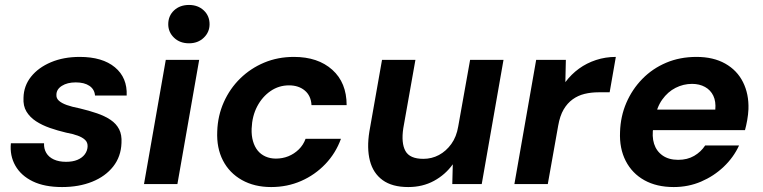

<svg xmlns="http://www.w3.org/2000/svg" viewBox="-20 -744 3083 776"><path d="M231 12Q160 12 112.5 -11Q65 -34 42 -74.5Q19 -115 24 -165H158Q157 -143 167 -126Q177 -109 197.5 -99.5Q218 -90 247 -90Q274 -90 293 -98Q312 -106 322.5 -120Q333 -134 334 -151Q335 -168 324 -178.5Q313 -189 293.5 -196Q274 -203 247 -208Q213 -216 181.5 -227Q150 -238 125.5 -254Q101 -270 87 -293Q73 -316 75 -349Q76 -397 105.5 -434Q135 -471 186 -492.5Q237 -514 302 -514Q394 -514 444.5 -472Q495 -430 492 -358H364Q362 -383 341.5 -397Q321 -411 286 -411Q252 -411 230 -397Q208 -383 208 -361Q207 -347 218 -337Q229 -327 250 -319.5Q271 -312 302 -306Q340 -297 372 -286Q404 -275 427 -259.5Q450 -244 461.5 -221.5Q473 -199 471 -166Q469 -111 437.5 -71Q406 -31 352.5 -9.5Q299 12 231 12Z M562 0 650 -502H785L697 0ZM744 -569Q707 -569 683.5 -591.5Q660 -614 660 -646Q660 -680 683.5 -702Q707 -724 744 -724Q780 -724 803.5 -702Q827 -680 827 -646Q827 -614 803.5 -591.5Q780 -569 744 -569Z M1076 12Q1008 12 957.5 -16.5Q907 -45 881 -95.5Q855 -146 858 -213Q860 -276 884.5 -331Q909 -386 951 -427Q993 -468 1048 -491Q1103 -514 1168 -514Q1265 -514 1323 -462Q1381 -410 1381 -319H1239Q1237 -357 1212 -378Q1187 -399 1148 -399Q1107 -399 1073.5 -376Q1040 -353 1019.5 -314Q999 -275 997 -224Q996 -196 1002.5 -173.5Q1009 -151 1021.5 -135.5Q1034 -120 1053 -111.5Q1072 -103 1095 -103Q1122 -103 1145.5 -112.5Q1169 -122 1187.5 -140Q1206 -158 1215 -183H1358Q1337 -125 1295 -81Q1253 -37 1197 -12.5Q1141 12 1076 12Z M1630 12Q1565 12 1526.5 -16Q1488 -44 1475 -94.5Q1462 -145 1473 -213L1524 -502H1659L1610 -226Q1601 -166 1618.5 -134Q1636 -102 1691 -102Q1725 -102 1754 -117.5Q1783 -133 1804 -162Q1825 -191 1832 -233L1880 -502H2015L1927 0H1808L1810 -80Q1780 -38 1734 -13Q1688 12 1630 12Z M2059 0 2147 -502H2267L2265 -412Q2289 -444 2320 -466.5Q2351 -489 2389 -501.5Q2427 -514 2469 -514L2444 -371H2400Q2369 -371 2342.5 -364.5Q2316 -358 2294.5 -342.5Q2273 -327 2258 -301.5Q2243 -276 2236 -236L2194 0Z M2703 12Q2634 12 2584.5 -15.5Q2535 -43 2509 -93.5Q2483 -144 2486 -211Q2488 -274 2511.5 -328.5Q2535 -383 2576 -425Q2617 -467 2672.5 -490.5Q2728 -514 2795 -514Q2863 -514 2911 -487Q2959 -460 2983 -412Q3007 -364 3005 -303Q3004 -281 3000 -258.5Q2996 -236 2991 -218H2582L2596 -301H2871Q2874 -334 2863 -357Q2852 -380 2829.5 -392.5Q2807 -405 2777 -405Q2742 -405 2710.5 -389Q2679 -373 2656.5 -341.5Q2634 -310 2626 -262L2621 -233Q2614 -193 2623.5 -163Q2633 -133 2658 -115.5Q2683 -98 2721 -98Q2758 -98 2785.5 -114Q2813 -130 2830 -156H2967Q2945 -108 2905 -70Q2865 -32 2813.5 -10Q2762 12 2703 12Z"/></svg>

Font: DM Sans 16pt
Style: Bold Italic
Weight: 700
Italic angle: -10°
Version: Version 4.004;gftools[0.9.30]